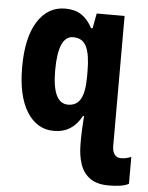

<svg xmlns="http://www.w3.org/2000/svg" viewBox="-55 -605 689 891"><g transform="rotate(5 289.0 -160.0)"><path d="M213 -560Q258 -560 288 -540.5Q318 -521 340 -480H347L360 -550H490V56Q490 81 500.5 95Q511 109 529 109Q544 109 554.5 106.5Q565 104 578 99V224Q563 233 538.5 236.5Q514 240 489 240Q432 241 399 218Q366 195 352 154Q338 113 338 60V29Q338 12 339.5 -13.5Q341 -39 343 -71H338Q317 -31 285 -10.5Q253 10 209 10Q130 10 83.5 -64Q37 -138 37 -272Q37 -410 84.5 -485Q132 -560 213 -560ZM261 -431Q191 -431 191 -270Q191 -117 264 -117Q304 -117 322.5 -150Q341 -183 341 -253V-279Q341 -357 323 -394Q305 -431 261 -431Z"/></g></svg>

Font: Noto Sans Condensed ExtraBold
Style: Regular
Weight: 800
Width: 3
Designer: Monotype Design Team
Foundry: Monotype Imaging Inc.
Version: Version 2.013; ttfautohint (v1.8.4.7-5d5b)